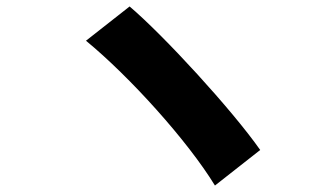

<svg xmlns="http://www.w3.org/2000/svg" viewBox="-20 -640 1040 594"><path d="M381 -620 246 -514C381 -403 560 -205 645 -66L785 -176C698 -300 488 -529 381 -620Z"/></svg>

Font: Noto Sans Korean Black
Style: Bold
Weight: 900
Designer: Ryoko NISHIZUKA (kana & ideographs); Paul D. Hunt (Latin, Greek & Cyrillic); Wenlong ZHANG (bopomofo); Sandoll Communica
Foundry: Adobe Systems Incorporated
Version: Version 1.000;PS 1;hotconv 1.0.78;makeotf.lib2.5.61930